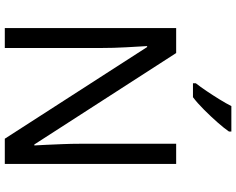

<svg xmlns="http://www.w3.org/2000/svg" viewBox="-112 -872 984 800"><g transform="rotate(90 380.0 -472.0)"><path d="M663 0H558L176 -593H172Q174 -558 177 -506Q180 -454 180 -399V0H97V-714H201L582 -123H586Q585 -139 583.5 -171Q582 -203 580.5 -241Q579 -279 579 -311V-714H663ZM528 -934Q516 -916 491 -887.5Q466 -859 437.5 -830.5Q409 -802 385 -784H327V-796Q342 -815 359.5 -841Q377 -867 394 -894.5Q411 -922 422 -944H528Z"/></g></svg>

Font: Noto Sans Osmanya
Style: Regular
Weight: 400
Designer: Monotype Design Team
Foundry: Monotype Imaging Inc.
Version: Version 2.001; ttfautohint (v1.8.4.7-5d5b)